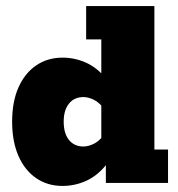

<svg xmlns="http://www.w3.org/2000/svg" viewBox="-20 -603 586 633"><path d="M186 10Q137 10 99.5 -15.5Q62 -41 41 -88.5Q20 -136 20 -202Q20 -268 41 -315Q62 -362 99.5 -387.5Q137 -413 186 -413Q227 -413 264.5 -396Q302 -379 332 -341L314 -332V-473H264V-583H489V-110H534V0H329V-80L332 -62Q302 -24 264.5 -7Q227 10 186 10ZM255 -120Q270 -120 287.5 -128Q305 -136 320 -155L314 -98V-297L320 -248Q305 -267 287.5 -275Q270 -283 255 -283Q225 -283 207.5 -261.5Q190 -240 190 -202Q190 -163 207.5 -141.5Q225 -120 255 -120Z"/></svg>

Font: Rokkitt SemiBold Black
Style: Regular
Weight: 900
Version: Version 3.103